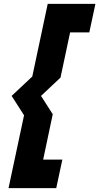

<svg xmlns="http://www.w3.org/2000/svg" viewBox="-20 -770 512 990"><path d="M252 -181 202.5 53H301.5L270 200H24L104 -175.5L40 -275.5L146.5 -375.5L226 -750H472L440.5 -603H341.5L292 -370L191.5 -275.5Z"/></svg>

Font: Tourney Expanded Black
Style: Italic
Weight: 900
Width: 7
Italic angle: -12°
Designer: Tyler Finck
Foundry: Etcetera Type Co
Version: Version 1.010; ttfautohint (v1.8.3)